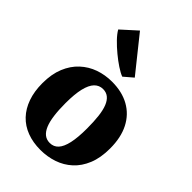

<svg xmlns="http://www.w3.org/2000/svg" viewBox="-260 -1003 1122 1122"><g transform="rotate(45 301.0 -441.5)"><path d="M26 -273.5Q26 -348.5 48.8 -403.8Q71.5 -459 111 -495.5Q150.5 -532 201 -549.8Q251.5 -567.5 308 -567.5Q391 -567.5 451 -534Q511 -500.5 543.5 -437.2Q576 -374 576 -283Q576 -206 553.2 -150.5Q530.5 -95 491.2 -59.2Q452 -23.5 401 -6.2Q350 11 293.5 11Q232 11 182.5 -7.8Q133 -26.5 98.2 -63Q63.5 -99.5 44.8 -152.5Q26 -205.5 26 -273.5ZM303.5 -56.5Q335.5 -56.5 356.2 -79Q377 -101.5 387.5 -149Q398 -196.5 398 -270.5Q398 -327 393 -370Q388 -413 376.5 -441.8Q365 -470.5 346.5 -485.2Q328 -500 301.5 -500Q270 -500 248.2 -477.5Q226.5 -455 215.2 -407.8Q204 -360.5 204 -286Q204 -229 209.8 -186Q215.5 -143 227.5 -114.5Q239.5 -86 258.2 -71.2Q277 -56.5 303.5 -56.5ZM328.5 -630.5Q307 -638.5 276.8 -658.5Q246.5 -678.5 214.8 -704.8Q183 -731 156.8 -758.2Q130.5 -785.5 117.5 -808.5L212 -894L385 -678L329.5 -630.5Z"/></g></svg>

Font: Merriweather 24pt Black
Style: Regular
Weight: 900
Designer: Eben Sorkin
Foundry: Eben Sorkin
Version: Version 2.100